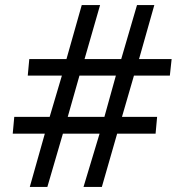

<svg xmlns="http://www.w3.org/2000/svg" viewBox="-20 -734 694 754"><path d="M30 -209H156L97 0H166L227 -209H371L308 0H380L440 -209H591L597 -275H459L506 -437H647L654 -502H526L586 -714H518L456 -502H312L373 -714H301L241 -502H95L89 -437H223L175 -275H36ZM292 -437H435L390 -275H246Z"/></svg>

Font: BC Sans
Style: Italic
Weight: 400
Italic angle: -12°
Designer: Monotype Design Team
Designer: Province of B.C.
Foundry: Monotype Imaging Inc.
Version: Version 2.000;GOOG;noto-source:20170915:90ef993387c0